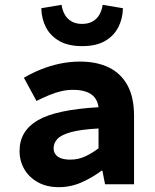

<svg xmlns="http://www.w3.org/2000/svg" viewBox="-20 -763 640 795"><path d="M224 12Q174 12 137.5 -8Q101 -28 81 -62Q61 -96 61 -138Q61 -221 136.5 -265Q212 -309 388 -319Q385 -342 373 -358Q361 -374 338.5 -382.5Q316 -391 282 -391Q258 -391 234 -385.5Q210 -380 184.5 -369.5Q159 -359 131 -345L79 -441Q113 -461 150.5 -476Q188 -491 228.5 -499.5Q269 -508 311 -508Q381 -508 431 -483.5Q481 -459 508 -409.5Q535 -360 535 -284V0H415L404 -56H400Q363 -28 318 -8Q273 12 224 12ZM271 -102Q304 -102 333 -115.5Q362 -129 388 -149V-231Q315 -227 274.5 -216Q234 -205 218 -188Q202 -171 202 -149Q202 -134 210.5 -123Q219 -112 234.5 -107Q250 -102 271 -102ZM320 -572Q263 -572 226 -593Q189 -614 170.5 -649.5Q152 -685 151 -729L235 -743Q238 -721 248 -703Q258 -685 276 -674.5Q294 -664 320 -664Q346 -664 364 -674.5Q382 -685 392 -703Q402 -721 405 -743L489 -729Q488 -685 469.5 -649.5Q451 -614 414.5 -593Q378 -572 320 -572Z"/></svg>

Font: Source Code Pro ExtraLight
Style: Bold
Weight: 700
Monospace: yes
Version: Version 1.018;hotconv 1.0.116;makeotfexe 2.5.65601